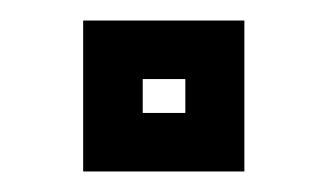

<svg xmlns="http://www.w3.org/2000/svg" viewBox="-20 -167 319 187"><path d="M61 0V-147H218V0ZM119 -57H160.5V-90H119Z"/></svg>

Font: Tourney SemiBold
Style: Regular
Weight: 600
Version: Version 1.015